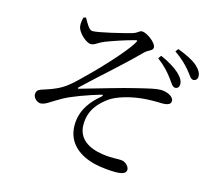

<svg xmlns="http://www.w3.org/2000/svg" viewBox="-113 -901 1225 1092"><g transform="rotate(15 500.0 -355.0)"><path d="M944.6 -569.4C958.9 -569.2 969.5 -578.1 969.9 -594.7C970.3 -615.6 958.3 -634.6 933.4 -657.4C908.5 -678 868.1 -698.2 818.4 -716.7L805.9 -699.6C850.6 -668.6 875.7 -642.8 897.6 -617.3C919.2 -593.1 928.6 -569.8 944.6 -569.4ZM856.4 -499.3C871.1 -498.8 880.6 -508.4 880.8 -525.3C881.3 -544.7 870.7 -563.9 846.1 -587.1C821.5 -608.9 784.1 -632.9 734.3 -654.6L721.6 -636.5C764.5 -604.3 790.1 -575 810.4 -548.1C830.1 -522.7 840.5 -499.5 856.4 -499.3ZM653.2 51.8C696.7 51.8 716.3 41.6 716.3 21C716.3 1.5 693.4 -18.3 675.6 -21.7C651.3 -25.9 613.4 -18.9 560 -27C470.1 -39.6 409.2 -81 408.4 -160.9C407.6 -245.9 455 -295.5 502 -331C545.9 -364.6 637.3 -390.1 721.8 -394.1C764.3 -396.4 787.6 -394.4 809.1 -394.4C846.8 -394.4 860.1 -405 860.1 -421.5C860.1 -447.3 820.1 -466.8 782.5 -466.8C754.6 -466.8 715.6 -457.2 643.6 -439.7C575.6 -424.1 428.7 -380.2 329.4 -352C324.2 -351 322.2 -354.8 326.4 -359C447.5 -473.6 524.9 -536.7 632.1 -644.4C657.6 -670.2 682 -668.3 682 -689.2C682 -717.5 620.4 -760.6 594.9 -760.6C577.1 -760.6 575.9 -747 542.2 -736.4C497.2 -723.8 355.5 -688.5 319.6 -688.9C300 -689.1 282.7 -722.8 265 -754L251 -750C246.9 -735.6 243.8 -714.4 245.1 -701.3C248.2 -660 305 -615.1 328.9 -615.1C352.4 -615.1 360.8 -630.4 403.4 -648.4C448.5 -665.6 518.3 -689.3 567.9 -701.8C579.7 -705.5 584.3 -704.1 576.2 -690.7C535.3 -619.6 386.2 -466.3 325.7 -409.4C281.6 -365.7 250.1 -341.1 208.4 -322.2C180.3 -309 146.9 -299.1 122.3 -290.9C104.6 -284.7 97.2 -273.4 97.2 -257.3C97.2 -235.5 121.4 -215.4 140.2 -215.4C168.8 -215.4 191.7 -238.8 254.5 -273.5C304.1 -300.8 388.1 -330.5 461 -352.4C473.8 -355.8 475.8 -351.4 466.2 -342.5C418.1 -302.5 360.4 -240.8 360.4 -146.1C360.4 -39.9 439.1 16.8 531.7 38.4C570.2 47.6 621.9 51.8 653.2 51.8Z"/></g></svg>

Font: Source Han Serif TW VF
Style: Regular
Weight: 250
Designer: Ryoko NISHIZUKA 西塚涼子 (kana & ideographs); Frank Grießhammer (Latin, Greek & Cyrillic); Wenlong ZHANG 张文龙 (bopomofo); San
Foundry: Adobe
Version: Version 2.002;hotconv 1.1.0;makeotfexe 2.6.0